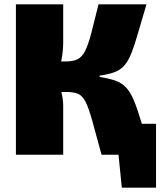

<svg xmlns="http://www.w3.org/2000/svg" viewBox="-20 -710 736 881"><path d="M696 -142V0H448V-142ZM696 -7V151H539L523 -7ZM652 -690Q628 -610 612.5 -555.5Q597 -501 583 -466Q569 -431 551.5 -410.5Q534 -390 507 -379.5Q480 -369 437 -363V-357Q481 -350 509.5 -340Q538 -330 558 -309Q578 -288 594 -250Q610 -212 628 -151.5Q646 -91 672 0H446Q419 -99 403 -157Q387 -215 372.5 -243Q358 -271 338 -279.5Q318 -288 285 -288L282 -428Q316 -428 336.5 -438.5Q357 -449 371 -477Q385 -505 398.5 -556.5Q412 -608 432 -690ZM270 -690V-516Q270 -478 262.5 -437.5Q255 -397 239 -362Q251 -330 260.5 -292.5Q270 -255 270 -225V0H53V-690ZM334 -428V-288H218V-428Z"/></svg>

Font: Exo 2 Black
Style: Regular
Weight: 900
Designer: Natanael Gama
Foundry: Natanael Gama
Version: Version 2.010